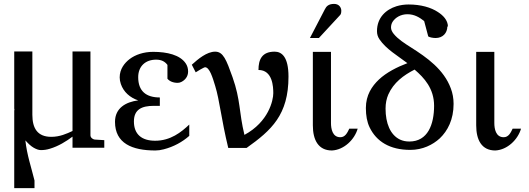

<svg xmlns="http://www.w3.org/2000/svg" viewBox="-20 -759 2713 985"><path d="M110 -39C125 -22 139 -9 153 -1C167 7 179 11 190 11C205 11 220 9 236 4C280 -9 320 -34 352 -58V-1H515V-40L466 -43C456 -44 444 -53 444 -65V-495H352V-87C322 -73 287 -57 243 -57C173 -57 146 -100 146 -170V-495H53V-202C54 -199 54 -196 54 -193L53 -194V206H157V167C141 101 118 36 110 -40Z M667 -136C667 -198 708 -216 769 -216H800V-259C729 -259 689 -292 689 -363C689 -419 726 -453 781 -453C810 -453 827 -442 839 -426V-355C850 -342 868 -334 892 -334C899 -334 905 -336 911 -339C929 -348 945 -366 945 -392C945 -408 941 -422 932 -435C903 -477 838 -493 766 -493C716 -493 674 -478 645 -456C619 -436 594 -405 594 -362C594 -351 596 -340 600 -328C614 -287 647 -258 689 -244C626 -236 570 -205 570 -134C570 -24 657 13 777 13C791 13 805 11 820 7C871 -6 916 -31 951 -62V-120C910 -81 855 -37 776 -37C707 -37 667 -70 667 -136Z M1389 -494C1324 -494 1306 -454 1306 -400C1379 -400 1382 -313 1382 -281C1382 -244 1358 -134 1234 -67C1205 -187 1215 -244 1173 -363C1141 -453 1125 -494 1084 -494C1041 -494 996 -456 964 -427L984 -388C990 -392 1026 -414 1032 -414C1055 -414 1071 -361 1084 -318C1107 -243 1115 -148 1151 0H1245C1373 -91 1460 -170 1460 -366C1460 -468 1425 -494 1389 -494Z M1683 13C1745 10 1799 -43 1815 -99H1772C1762 -78 1751 -55 1726 -55C1685 -55 1678 -99 1678 -128V-493H1585V-116C1585 -41 1613 13 1683 13ZM1694 -739C1665 -739 1654 -726 1647 -712L1570 -564H1616L1726 -683C1730 -689 1731 -696 1731 -703C1731 -721 1719 -739 1694 -739Z M2207 -217C2207 -121 2175 -33 2080 -33C2063 -33 2047 -36 2032 -43C1982 -67 1958 -127 1958 -202C1958 -229 1963 -253 1972 -274C1999 -335 2050 -373 2107 -402C2156 -360 2207 -305 2207 -216ZM2278 -622C2278 -656 2252 -681 2227 -697C2191 -721 2139 -736 2076 -736C2055 -736 2034 -733 2014 -727C1960 -710 1914 -669 1914 -599C1914 -584 1918 -570 1927 -557C1961 -507 2020 -473 2070 -435C2017 -415 1962 -387 1924 -351C1888 -317 1857 -271 1857 -205C1857 -166 1863 -133 1876 -106C1911 -33 1980 10 2085 10C2148 10 2200 -16 2236 -49C2277 -88 2307 -146 2307 -226C2307 -255 2302 -281 2293 -305C2257 -403 2170 -464 2088 -516C2055 -537 2022 -558 2000 -585C1991 -596 1986 -607 1986 -618C1986 -629 1989 -639 1994 -647C2008 -669 2036 -686 2070 -686C2107 -686 2133 -669 2156 -651L2177 -572C2185 -567 2202 -564 2215 -564C2251 -564 2275 -589 2275 -624Z M2521 13C2583 10 2637 -43 2653 -99H2610C2600 -78 2589 -55 2564 -55C2523 -55 2516 -99 2516 -128V-493H2423V-116C2423 -41 2451 13 2521 13Z"/></svg>

Font: Veleka
Style: Regular
Weight: 400
Designer: Stefan Peev, Context Ltd, 2016; SIL International, 1997-2014.
Foundry: Stefan Peev, Context Ltd, 2016
Version: Version 1.000